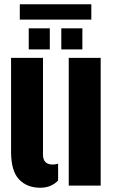

<svg xmlns="http://www.w3.org/2000/svg" viewBox="-20 -872 534 902"><path d="M32 -159V-600H182V-146Q182 -122 193.5 -110.5Q205 -99 228 -99Q239.5 -99 253 -103V-24Q220.5 10 169 10Q107 10 69.5 -29.2Q32 -68.5 32 -159ZM303 0V-600H453V0ZM268 -640V-739H367V-640ZM115 -640V-739H214V-640ZM73 -852H409V-780H73Z"/></svg>

Font: Big Shoulders Stencil Display Thin Black
Style: Regular
Weight: 900
Version: Version 2.001